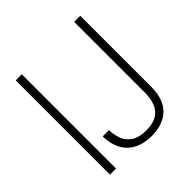

<svg xmlns="http://www.w3.org/2000/svg" viewBox="-187 -848 1008 1008"><g transform="rotate(-45 316.5 -344.0)"><path d="M77 0V-700H122V0ZM375 12Q317 12 276 -10Q235 -32 213.5 -72.5Q192 -113 192 -169H238Q239 -132 251.5 -100Q264 -68 294 -48.5Q324 -29 377 -29Q429 -29 458 -48.5Q487 -68 499 -100.5Q511 -133 511 -171V-700H556V-171Q556 -82 509 -35Q462 12 375 12Z"/></g></svg>

Font: DM Sans 17pt ExtraLight
Style: Regular
Weight: 250
Version: Version 4.004;gftools[0.9.30]